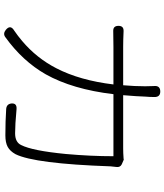

<svg xmlns="http://www.w3.org/2000/svg" viewBox="48 -856 810 947"><g transform="rotate(90 453.5 -382.0)"><path d="M127 -5Q99 -28 131 -47Q156 -64 182 -86Q266 -157 316 -254Q376 -370 396 -536H211Q156 -536 133 -535Q107 -534 107 -561Q107 -587 133 -586Q179 -584 210 -584H400Q405 -642 405 -692Q405 -719 404 -734Q400 -767 431 -767Q459 -767 458 -737Q458 -730 457.5 -715Q457 -700 456 -693Q455 -654 449 -584H711Q734 -584 761 -586Q765 -587 767 -587L790 -577Q806 -569 803 -550Q802 -540 800 -522Q787 -148 740 -53Q725 -26 704 -14.5Q683 -3 647 -3Q577 -3 517 -7Q493 -9 490 -32Q487 -61 519 -58Q594 -51 637 -51Q681 -51 695 -81Q723 -136 739 -301Q750 -424 750 -536H597H444Q420 -334 346 -202Q281 -88 163 -3Q146 10 127 -5Z"/></g></svg>

Font: GenSenRounded TW L
Style: Regular
Weight: 300
Version: Version 1.501;PS 1;hotconv 16.6.51;makeotf.lib2.5.65220